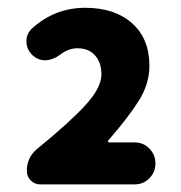

<svg xmlns="http://www.w3.org/2000/svg" viewBox="-20 -906 472 500"><path d="M85 -425.8Q70.3 -425.8 60.1 -436Q49.8 -446.3 49.8 -460.9Q49.8 -496.1 77.1 -518.6Q161.1 -586.9 202.6 -632.3Q244.1 -677.7 244.1 -711.9Q244.1 -743.2 227.5 -761.7Q210.9 -780.3 181.6 -780.3Q158.2 -780.3 136.7 -763.7Q120.1 -751 100.6 -749Q98.6 -749 96.7 -749Q80.1 -749 66.4 -760.7Q48.8 -776.4 48.8 -798.8Q48.8 -817.4 62.5 -831.1Q122.1 -885.7 202.1 -885.7Q278.3 -885.7 323.7 -845.7Q369.1 -805.7 369.1 -734.4Q369.1 -688.5 342.3 -645Q315.4 -601.6 261.7 -540Q260.7 -539.1 261.2 -537.1Q261.7 -535.2 264.6 -535.2H330.1Q353.5 -535.2 369.1 -519Q384.8 -502.9 384.8 -480.5Q384.8 -458 369.1 -441.9Q353.5 -425.8 330.1 -425.8Z"/></svg>

Font: Gen Jyuu Gothic Heavy
Style: Bold
Weight: 900
Designer: [Source Han Sans]
Ryoko NISHIZUKA  (kana & ideographs); Paul D. Hunt (Latin, Greek & Cyrillic); Wenlong ZHANG  (bopomofo
Version: Version 1.002.20150607